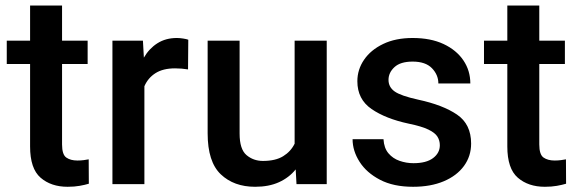

<svg xmlns="http://www.w3.org/2000/svg" viewBox="-20 -678 2130 707"><path d="M302.7 -528.3V-442.4H208.5V-146Q208.5 -108.9 224.1 -97.9Q239.7 -86.9 265.1 -86.9Q277.3 -86.9 288.6 -88.4Q299.8 -89.8 306.6 -91.3L307.1 -1.5Q292.5 2.9 273.2 6.3Q253.9 9.8 229 9.8Q168 9.8 129.4 -23.7Q90.8 -57.1 90.8 -138.7V-442.4H4.9V-528.3H90.8V-657.7H208.5V-528.3Z M673.3 -531.7 672.4 -422.4Q648.9 -426.3 624.5 -426.3Q580.6 -426.3 552.7 -408.7Q524.9 -391.1 511.7 -360.4V0H394V-528.3H506.3L509.8 -465.8Q529.3 -499.5 559.8 -518.8Q590.3 -538.1 631.3 -538.1Q642.1 -538.1 654.5 -536.1Q667 -534.2 673.3 -531.7Z M1071.8 0 1068.8 -54.2Q1044.4 -23.9 1007.3 -7.1Q970.2 9.8 919.4 9.8Q841.3 9.8 793 -36.1Q744.6 -82 744.6 -187V-528.3H862.3V-186Q862.3 -128.4 887.7 -106.9Q913.1 -85.4 948.2 -85.4Q994.6 -85.4 1022.7 -102.8Q1050.8 -120.1 1064.9 -148.9V-528.3H1183.1V0Z M1599.6 -143.1Q1599.6 -160.6 1590.8 -174.8Q1582 -189 1557.4 -200.9Q1532.7 -212.9 1484.9 -222.7Q1400.4 -240.7 1348.1 -276.6Q1295.9 -312.5 1295.9 -378.9Q1295.9 -421.9 1320.6 -458Q1345.2 -494.1 1390.9 -516.1Q1436.5 -538.1 1499.5 -538.1Q1565.9 -538.1 1613.3 -515.9Q1660.6 -493.7 1686.3 -455.8Q1711.9 -418 1711.9 -370.6H1594.2Q1594.2 -402.3 1570.6 -426.8Q1546.9 -451.2 1499.5 -451.2Q1454.6 -451.2 1432.6 -430.9Q1410.6 -410.6 1410.6 -383.8Q1410.6 -357.4 1433.1 -341.3Q1455.6 -325.2 1520 -311Q1610.8 -291.5 1662.8 -256.1Q1714.8 -220.7 1714.8 -149.4Q1714.8 -103 1688.5 -66.9Q1662.1 -30.8 1614 -10.5Q1565.9 9.8 1501 9.8Q1428.7 9.8 1379.2 -16.1Q1329.6 -42 1304 -82.3Q1278.3 -122.6 1278.3 -165.5H1392.1Q1394 -132.8 1410.4 -113.5Q1426.8 -94.2 1451.4 -85.7Q1476.1 -77.1 1502.4 -77.1Q1549.8 -77.1 1574.7 -95.9Q1599.6 -114.7 1599.6 -143.1Z M2060.1 -528.3V-442.4H1965.8V-146Q1965.8 -108.9 1981.4 -97.9Q1997.1 -86.9 2022.5 -86.9Q2034.7 -86.9 2045.9 -88.4Q2057.1 -89.8 2064 -91.3L2064.5 -1.5Q2049.8 2.9 2030.5 6.3Q2011.2 9.8 1986.3 9.8Q1925.3 9.8 1886.7 -23.7Q1848.1 -57.1 1848.1 -138.7V-442.4H1762.2V-528.3H1848.1V-657.7H1965.8V-528.3Z"/></svg>

Font: Vazirmatn RD Medium
Style: Regular
Weight: 500
Designer: Saber Rastikerdar
Foundry: Saber Rastikerdar
Version: Version 33.003